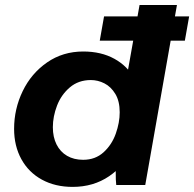

<svg xmlns="http://www.w3.org/2000/svg" viewBox="-20 -740 777 768"><path d="M447 -112 504.8 -407.6H482.6L538.2 -720H687.8L561 0H445Q442.6 -17.6 442.9 -54.1Q443.2 -90.6 447 -112ZM547 -304.6Q547 -220.8 513.2 -149.4Q479.4 -78 416.6 -35.2Q353.8 7.6 270.6 7.6Q200.8 7.6 147.7 -21.4Q94.6 -50.4 65.5 -103.2Q36.4 -156 36.4 -224.6Q36.4 -304.2 70.7 -375.3Q105 -446.4 168.2 -490.2Q231.4 -534 313 -534Q384.8 -534 437.8 -504.7Q490.8 -475.4 518.9 -423.1Q547 -370.8 547 -304.6ZM191.4 -231.2Q191.4 -191.6 206.2 -162.1Q221 -132.6 248.3 -116.7Q275.6 -100.8 312.6 -100.8Q361.2 -100.8 394.3 -130.9Q427.4 -161 443.1 -205.3Q458.8 -249.6 458.8 -290.8Q458.8 -335.6 441.3 -364.4Q423.8 -393.2 397.7 -406.5Q371.6 -419.8 343.4 -419.8Q293.8 -419.8 259.3 -390.4Q224.8 -361 208.1 -317.4Q191.4 -273.8 191.4 -231.2ZM736.6 -674.4 719.4 -577.2H379L396.2 -674.4Z"/></svg>

Font: Fixel Italic Variable Display Thin
Style: Italic
Weight: 100
Italic angle: -10°
Designer: AlfaBravo + MacPaw
Foundry: Kyrylo Tkachov, Marchela Mozhyna, Serhii Makarenko, Maria Weinstein, Zakhar Kryvoshyya
Version: Version 1.210;Glyphs 3.2 (3217)